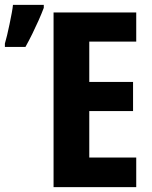

<svg xmlns="http://www.w3.org/2000/svg" viewBox="-42 -765 620 785"><path d="M515 0H177V-714H515V-595H323V-430H502V-311H323V-121H515ZM-22 -587Q-18 -600 -13 -621Q-8 -642 -3 -666Q2 -690 6 -711.5Q10 -733 11 -745H137V-733Q128 -709 116 -682Q104 -655 90.5 -627.5Q77 -600 62 -573H-22Z"/></svg>

Font: Noto Sans Display Condensed
Style: Bold
Weight: 700
Width: 3
Designer: Monotype Design Team
Foundry: Monotype Imaging Inc.
Version: Version 2.003